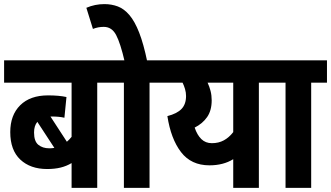

<svg xmlns="http://www.w3.org/2000/svg" viewBox="-20 -916 1614 936"><path d="M531 -513H454V0H329V-121Q304 -106 275 -99Q246 -92 210 -92Q128 -92 79 -138Q30 -184 30 -272Q30 -355 78.5 -403Q127 -451 214 -451Q268 -451 304 -443L294 -342Q269 -348 233 -348Q230 -348 226 -348L306 -225Q318 -235 329 -249V-513H0V-622H531ZM146 -270Q146 -227 167 -210Q188 -193 220 -193Q233 -193 245 -195L162 -322Q146 -303 146 -270Z M709 -513V0H584V-513H519V-622H786V-513ZM588 -615Q567 -706 546 -745.5Q525 -785 486 -785Q458 -785 433 -775L401 -878Q443 -896 489 -896Q524 -896 554.5 -884.5Q585 -873 611 -842.5Q637 -812 658.5 -757Q680 -702 698 -615Z M1319 -622V-513H1242V0H1117V-140Q1069 -110 1001 -110Q912 -110 862.5 -174.5Q813 -239 796 -350Q843 -362 865 -385Q887 -408 887 -448Q887 -465 882 -482Q877 -499 870 -513H773V-622ZM929 -294Q941 -258 961.5 -238Q982 -218 1013 -218Q1046 -218 1071.5 -232Q1097 -246 1117 -272V-513H992Q1001 -494 1006.5 -472.5Q1012 -451 1012 -427Q1012 -377 989.5 -345Q967 -313 929 -294Z M1497 -513V0H1372V-513H1307V-622H1574V-513Z"/></svg>

Font: Noto Sans Condensed
Style: Bold Italic
Weight: 700
Width: 3
Italic angle: -12°
Designer: Monotype Design Team
Foundry: Monotype Imaging Inc.
Version: Version 2.013; ttfautohint (v1.8.4.7-5d5b)